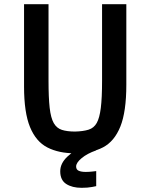

<svg xmlns="http://www.w3.org/2000/svg" viewBox="-20 -719 719 918"><path d="M339 14Q261 14 206.5 -14Q152 -42 123.5 -111.5Q95 -181 95 -305V-699H212V-333Q212 -252 217.5 -203.5Q223 -155 237 -130.5Q251 -106 276 -98Q301 -90 339 -90Q378 -91 403.5 -99Q429 -107 442.5 -131Q456 -155 462 -203Q468 -251 468 -333V-699H584V-314Q584 -185 555.5 -114Q527 -43 472.5 -14.5Q418 14 339 14ZM370 179Q325 179 296.5 160.5Q268 142 268 100Q268 62 302 30Q336 -2 380 -21L440 0Q397 15 370.5 37Q344 59 344 77Q344 92 356.5 97.5Q369 103 390 103Q406 103 423 101Q440 99 440 99V171Q440 171 420 175Q400 179 370 179Z"/></svg>

Font: Ruda
Style: Bold
Weight: 700
Designer: Mariela Monsalve and Angelina Sanchez
Foundry: Mariela Monsalve and Angelina Sanchez
Version: Version 2.000